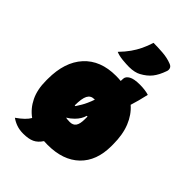

<svg xmlns="http://www.w3.org/2000/svg" viewBox="-267 -961 1133 1133"><g transform="rotate(45 300.0 -394.5)"><path d="M318 -856Q353 -856 395 -853Q437 -850 472 -836Q488 -830 492 -817.5Q496 -805 491 -793Q475 -747 452.5 -718.5Q430 -690 391 -669Q379 -662 359.5 -657.5Q340 -653 316 -653Q294 -653 262 -656Q230 -659 206 -669Q237 -701 257 -729.5Q277 -758 291.5 -788Q306 -818 318 -856ZM299 -562Q320 -562 340 -560Q340 -569 341 -580Q342 -599 364.5 -612Q387 -625 436 -625Q456 -625 476 -622.5Q496 -620 511 -615Q497 -552 481 -502Q525 -464 549 -404.5Q573 -345 573 -264V-250Q573 -126 501.5 -57Q430 12 301 12Q286 12 271 11Q251 42 224 54.5Q197 67 153 67Q122 67 97.5 58.5Q73 50 52 35Q107 -3 125 -36Q79 -69 53 -122.5Q27 -176 27 -250V-264Q27 -405 98.5 -483.5Q170 -562 299 -562ZM305 -374Q276 -374 263 -349Q250 -324 250 -266H256Q267 -283 276.5 -299Q286 -315 293 -331Q303 -353 310 -374ZM306 -211Q287 -192 265 -179Q278 -176 299 -176Q325 -176 337.5 -193.5Q350 -211 350 -251V-264Q350 -264 350 -265Q350 -266 350 -273H344Q335 -240 306 -211Z"/></g></svg>

Font: Recursive Mn Csl St XBk
Style: Regular
Weight: 1000
Monospace: yes
Version: Version 1.079;hotconv 1.0.112;makeotfexe 2.5.65598; ttfautoh